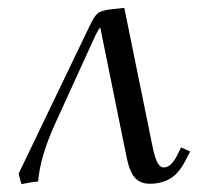

<svg xmlns="http://www.w3.org/2000/svg" viewBox="-20 -466 528 494"><path d="M27.8 -19 210 -397.9Q222.2 -423.8 231 -431.4Q239.7 -439 264.2 -441.9L299.8 -445.8L372.1 -90.8Q378.9 -57.6 385.7 -46.4Q392.6 -35.2 400.9 -35.2Q419.9 -35.2 435.1 -64.9L445.8 -86.9L469.2 -76.2L458 -54.2Q439.9 -19 417.2 -6.1Q394.5 6.8 365.2 6.8Q340.3 6.8 326.4 -9.5Q312.5 -25.9 305.2 -64L237.8 -396Q233.4 -390.6 225.1 -374L121.1 -146Q83 -62 78.1 1Q60.1 2.4 35.2 7.8Z"/></svg>

Font: Dihjauti
Style: Italic
Weight: 400
Italic angle: -9°
Designer: T. Christopher White
Version: Version 3.0.0